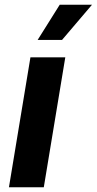

<svg xmlns="http://www.w3.org/2000/svg" viewBox="-20 -787 407 807"><path d="M17.6 0 107.9 -545.9H254.4L164.1 0ZM138.2 -619.1 231 -767.1H366.7L240.7 -619.1Z"/></svg>

Font: Inter
Style: Bold Italic
Weight: 700
Italic angle: -9.39999°
Designer: Rasmus Andersson
Foundry: rsms
Version: Version 4.001;git-9221beed3